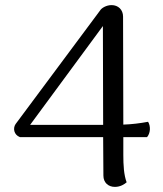

<svg xmlns="http://www.w3.org/2000/svg" viewBox="-20 -721 638 752"><path d="M560 -244C528 -238 495 -234 463 -233L462 -656C462 -683 443 -701 417 -701C397 -701 378 -690 372 -680L41 -235C30 -219 34 -193 58 -184H384L385 -33C385 -6 404 11 430 11C452 11 468 0 476 -7C465 -36 463 -75 463 -114V-184H556C569 -199 571 -226 560 -244ZM98 -232 383 -619 384 -232Z"/></svg>

Font: Arima Koshi
Style: Regular
Weight: 400
Designer: Joana Correia and Natanael Gama
Foundry: NDISCOVER
Version: Version 1.019;PS 001.019;hotconv 1.0.88;makeotf.lib2.5.64775